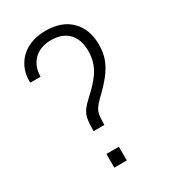

<svg xmlns="http://www.w3.org/2000/svg" viewBox="-177 -813 807 905"><g transform="rotate(-30 226.0 -360.5)"><path d="M234.9 -197.8H176.3Q176.3 -238.8 180.4 -262.9Q184.6 -287.1 199 -306.6Q213.4 -326.2 243.2 -353Q279.8 -386.7 302.2 -416Q343.8 -468.8 343.8 -538.1Q343.8 -600.6 310.5 -635.3Q277.3 -669.9 216.3 -669.9Q158.2 -669.9 123.5 -636.5Q88.9 -603 87.9 -544.9H33.2L31.7 -547.9Q30.8 -601.6 54.7 -640.6Q78.1 -679.7 120.1 -700.4Q162.1 -721.2 216.3 -721.2Q303.7 -721.2 353 -671.9Q402.3 -622.6 402.3 -539.1Q402.3 -494.1 388.7 -459Q375 -423.3 347.4 -389.2Q319.8 -355 277.8 -315.4Q258.8 -296.9 249.5 -282.2Q240.2 -267.1 237.5 -248Q234.9 -229 234.9 -197.8ZM242.7 -74.7V0H174.8V-74.7Z"/></g></svg>

Font: Hanuman Light
Style: Regular
Weight: 300
Designer: Danh Hong
Version: Version 8.002; ttfautohint (v1.8.3)